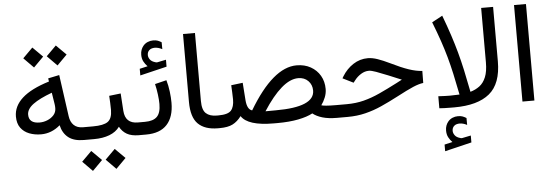

<svg xmlns="http://www.w3.org/2000/svg" viewBox="-56 -847 3797 1321"><g transform="rotate(-5 1842.0 -187.0)"><path d="M295.4 -596.2 363.8 -664.6 432.6 -596.2 363.8 -526.9ZM133.3 -596.2 201.7 -664.6 270.5 -596.2 201.7 -526.9ZM47.9 -201.2Q47.9 -272.9 108.9 -328.1Q169.9 -383.3 295.4 -421.9L292 -443.8L369.6 -460L409.7 -172.4Q415 -132.3 438.2 -110.1Q461.4 -87.9 501.5 -87.9H516.6V0H499.5Q431.6 0 393.3 -30Q355 -60.1 342.3 -115.7Q282.7 -64.5 210.4 -64.5Q166 -64.5 128.9 -78.9Q91.8 -93.3 69.8 -123.5Q47.9 -153.8 47.9 -201.2ZM308.1 -343.3Q221.7 -311.5 177.2 -278.6Q132.8 -245.6 132.8 -207Q132.8 -146.5 207.5 -146.5Q234.9 -146.5 261.2 -157.2Q287.6 -168 305.2 -187.7Q322.8 -207.5 322.8 -235.4Q322.8 -250 320.8 -263.2Z M891.1 0H879.4Q828.6 0 797.4 -17.8Q766.1 -35.6 747.6 -69.8Q722.7 -35.2 677 -17.6Q631.3 0 569.8 0H497.1V-87.9H570.8Q643.6 -87.9 673.3 -109.1Q703.1 -130.4 703.6 -189Q703.6 -212.9 702.4 -238.8Q701.2 -264.6 699.7 -287.6L779.8 -296.9L787.6 -176.3Q793.5 -87.9 880.4 -87.9H891.1ZM637.2 147.9 705.6 79.6 774.4 147.9 705.6 217.3ZM475.1 147.9 543.5 79.6 612.3 147.9 543.5 217.3Z M1122.6 -203.1Q1122.6 -105 1074.2 -52.5Q1025.9 0 929.7 0H871.6V-87.9H929.7Q986.3 -87.9 1012.7 -114Q1039.1 -140.1 1039.1 -201.7Q1039.1 -230.5 1034.2 -268.3Q1029.3 -306.2 1021 -340.8L1101.1 -360.4Q1112.3 -322.3 1117.4 -280.5Q1122.6 -238.8 1122.6 -203.1ZM980.5 -467.3Q964.8 -482.9 954.3 -502.7Q943.8 -522.5 943.8 -549.3Q943.8 -568.4 949.5 -583.5Q955.1 -598.6 964.4 -609.9Q977.1 -625.5 995.4 -633.3Q1013.7 -641.1 1033.2 -641.1Q1053.2 -641.1 1065.4 -636.5Q1077.6 -631.8 1091.3 -623.5L1091.8 -575.7Q1064.9 -589.8 1040 -589.8Q1031.2 -589.8 1020.8 -587.2Q1010.3 -584.5 1002.4 -577.1Q988.8 -564.9 988.8 -543Q989.3 -526.9 1000.2 -512.2Q1011.2 -497.6 1035.2 -490.7Q1037.6 -490.2 1040 -489.3Q1042.5 -488.3 1045.9 -488.3Q1048.8 -488.3 1050.8 -488.8L1110.4 -501V-453.1L925.3 -408.7V-454.6Z M1437.5 0H1425.3Q1335.9 0 1289.3 -45.9Q1242.7 -91.8 1242.7 -197.8V-667H1325.2V-197.3Q1325.2 -135.3 1351.1 -111.6Q1377 -87.9 1425.3 -87.9H1437.5Z M1670.9 -102.1Q1838.9 -384.3 2002 -384.3Q2057.1 -384.3 2098.9 -360.8Q2140.6 -337.4 2164.1 -297.1Q2187.5 -256.8 2187.5 -205.1Q2187.5 -175.3 2176 -147Q2164.6 -118.7 2147.9 -95.7Q2156.2 -92.3 2181.4 -90.1Q2206.5 -87.9 2247.6 -87.9H2262.2V0H2247.6Q2189 0 2147.9 -12.2Q2106.9 -24.4 2081.1 -45.4Q2042.5 -24.4 1980.5 -12.2Q1918.5 0 1835.9 0H1811Q1632.8 0 1587.9 -69.8Q1561.5 -34.2 1528.3 -17.1Q1495.1 0 1437.5 0H1418V-87.9H1437Q1502.4 -87.9 1524.4 -112.5Q1546.4 -137.2 1546.4 -189Q1546.4 -211.9 1544.9 -238.3Q1543.5 -264.6 1542.5 -287.1L1622.6 -296.9L1631.3 -176.3Q1636.2 -111.3 1670.9 -102.1ZM1834 -88.4Q2100.6 -88.4 2100.6 -201.7Q2100.6 -241.7 2074.2 -268.6Q2047.9 -295.4 2005.4 -295.4Q1949.2 -295.4 1888.2 -242.4Q1827.1 -189.5 1761.7 -87.9Z M2242.7 0V-87.9H2322.3Q2385.7 -87.9 2440.4 -101.8Q2495.1 -115.7 2551.8 -141.6Q2608.4 -167.5 2677.2 -203.1L2715.3 -223.1Q2704.6 -226.6 2688 -234.1Q2671.4 -241.7 2625 -260.3Q2575.7 -280.3 2543.5 -292Q2511.2 -303.7 2494.1 -303.7Q2466.3 -303.7 2440.2 -287.6Q2414.1 -271.5 2396 -248L2382.8 -231L2309.1 -267.6L2316.4 -280.3Q2347.2 -330.6 2393.3 -360.6Q2439.5 -390.6 2494.6 -390.6Q2525.4 -390.6 2562.5 -377.7Q2599.6 -364.7 2642.6 -343.8Q2718.3 -306.6 2768.6 -289.8Q2818.8 -272.9 2860.8 -270.5L2859.9 -187.5Q2830.1 -184.1 2788.8 -166.5Q2747.6 -148.9 2672.9 -109.4Q2613.3 -78.1 2557.6 -53.2Q2502 -28.3 2444.3 -14.2Q2386.7 0 2320.8 0Z M3024.4 234.9Q3008.8 219.2 2998.3 199.5Q2987.8 179.7 2987.8 152.8Q2987.8 133.8 2993.4 118.7Q2999 103.5 3008.3 92.3Q3021 76.7 3039.3 68.8Q3057.6 61 3077.1 61Q3097.2 61 3109.4 65.7Q3121.6 70.3 3135.3 78.6L3135.7 126.5Q3108.9 112.3 3084 112.3Q3075.2 112.3 3064.7 115Q3054.2 117.7 3046.4 125Q3032.7 137.2 3032.7 159.2Q3033.2 175.3 3044.2 189.9Q3055.2 204.6 3079.1 211.4Q3081.5 211.9 3084 212.9Q3086.4 213.9 3089.8 213.9Q3092.8 213.9 3094.7 213.4L3154.3 201.2V249L2969.2 293.5V247.6ZM3101.6 -86.4Q3085.4 -168 3071.8 -230.5Q3058.1 -293 3042.7 -348.4Q3027.3 -403.8 3007.1 -463.1Q2986.8 -522.5 2957.5 -597.7L3030.3 -637.2Q3059.6 -559.1 3080.1 -496.6Q3100.6 -434.1 3116.7 -375.2Q3132.8 -316.4 3147.2 -250.5Q3161.6 -184.6 3178.2 -98.6Q3213.9 -108.9 3241.7 -129.6Q3269.5 -150.4 3285.6 -189.2Q3301.8 -228 3301.8 -292V-667H3384.3V-291.5Q3384.3 -136.7 3302.2 -69.1Q3220.2 -1.5 3058.1 -1.5Q3050.8 -1.5 3031.2 -1.7Q3011.7 -2 2990.5 -2.4Q2969.2 -2.9 2955.1 -4.4V-87.4Q2980.5 -85.9 3000.5 -85.2Q3020.5 -84.5 3034.7 -84.5Q3065.4 -84.5 3101.6 -86.4Z M3528.8 -667H3611.3V-0.5H3528.8Z"/></g></svg>

Font: Vazir FD-WOL
Style: Regular-FD-WOL
Weight: 400
Designer: Saber Rastikerdar
Foundry: Saber Rastikerdar
Version: Version 30.1.0